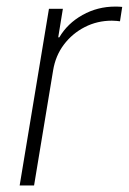

<svg xmlns="http://www.w3.org/2000/svg" viewBox="-20 -566 393 586"><path d="M40 0 129.4 -539.1H171.9L157.7 -452.1H161.1Q186 -494.6 231.9 -520.3Q277.8 -545.9 331.5 -545.9Q337.9 -545.9 342.8 -545.7Q347.7 -545.4 353 -544.9L346.2 -501Q342.3 -501.5 335.9 -502.2Q329.6 -502.9 321.3 -502.9Q276.9 -502.9 238.8 -483.4Q200.7 -463.9 175 -429.9Q149.4 -396 142.1 -351.1L84 0Z"/></svg>

Font: Inter 18pt ExtraLight
Style: Italic
Weight: 250
Italic angle: -9.3988°
Designer: Rasmus Andersson
Foundry: rsms
Version: Version 4.001;git-66647c0bb